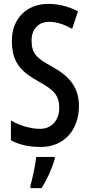

<svg xmlns="http://www.w3.org/2000/svg" viewBox="-20 -744 460 985"><path d="M385 -200C385 -292 340 -351 249 -401C166 -446 142 -470 142 -537C142 -592 175 -632 232 -632C268 -632 308 -620 350 -596L380 -686C338 -708 286 -724 229 -724C116 -725 39 -646 41 -532C41 -419 93 -374 178 -326C259 -282 284 -252 284 -190C284 -131 248 -83 186 -83C140 -83 83 -98 36 -126V-24C82 0 132 10 190 10C308 10 385 -77 385 -200ZM261 71V61H166C162 101 146 174 136 209V221H193C220 180 247 121 261 71Z"/></svg>

Font: Noto Sans Khmer ExtraCondensed Medium
Style: Regular
Weight: 500
Width: 2
Designer: Danh Hong and the Monotype Design Team
Foundry: Monotype Imaging Inc.
Version: Version 2.004